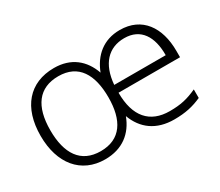

<svg xmlns="http://www.w3.org/2000/svg" viewBox="-101 -772 1159 1011"><g transform="rotate(-30 478.5 -266.0)"><path d="M696 -542C596 -542 530 -484 497 -398C466 -486 400 -542 296 -542C146 -542 57 -439 57 -267C57 -99 145 10 291 10C396 10 465 -45 498 -133C531 -44 601 10 711 10C779 10 826 -1 878 -24V-76C821 -50 779 -40 712 -40C592 -40 526 -114 526 -259H900V-298C900 -440 831 -542 696 -542ZM695 -493C795 -493 841 -418 840 -306H527C537 -428 599 -493 695 -493ZM294 -493C417 -493 468 -403 468 -265C468 -126 414 -39 292 -39C171 -39 116 -126 116 -267C116 -412 175 -493 294 -493Z"/></g></svg>

Font: Noto Sans Sinhala UI Light
Style: Regular
Weight: 300
Designer: Jelle Bosma - Monotype Design Team
Foundry: Monotype Imaging Inc.
Version: Version 2.006